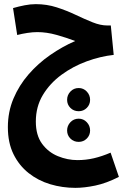

<svg xmlns="http://www.w3.org/2000/svg" viewBox="-20 -519 618 927"><path d="M344 388Q281 388 222.5 370.5Q164 353 118 316.5Q72 280 45 225Q18 170 18 95Q18 21 45 -43Q72 -107 118 -160Q164 -213 222.5 -253.5Q281 -294 343 -321Q301 -337 253 -350.5Q205 -364 160 -364Q138 -364 112 -360Q86 -356 63 -350L43 -480Q71 -488 99 -493.5Q127 -499 153 -499Q206 -499 254 -483.5Q302 -468 345 -447.5Q388 -427 426.5 -411.5Q465 -396 498 -396H515L529 -254Q465 -247 399 -223Q333 -199 277 -158Q221 -117 187 -60.5Q153 -4 153 68Q153 134 183 175Q213 216 259.5 235Q306 254 354 254Q395 254 433.5 245Q472 236 514 218L554 335Q493 366 440 377Q387 388 344 388ZM360 18Q336 18 320 2Q304 -14 304 -37Q304 -60 320 -77Q336 -94 360 -94Q383 -94 399 -77Q415 -60 415 -37Q415 -14 399 2Q383 18 360 18ZM360 166Q336 166 320 150Q304 134 304 111Q304 88 320 71Q336 54 360 54Q383 54 399 71Q415 88 415 111Q415 134 399 150Q383 166 360 166Z"/></svg>

Font: Noto Sans Arabic ExtCond
Style: Bold
Weight: 700
Width: 2
Designer: Monotype Design Team, Nadine Chahine, Nizar Qandah and Khaled Hosny
Foundry: Monotype Imaging Inc.
Version: Version 2.012; ttfautohint (v1.8.4.7-5d5b)